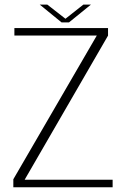

<svg xmlns="http://www.w3.org/2000/svg" viewBox="-20 -794 554 814"><path d="M36.5 0H457.5V-32H84.5L438 -643V-675H41V-643.5H390.5L36.5 -34ZM241 -699H272.5L365.5 -774.5H333.5L257.5 -714.5L180.5 -774.5H148.5Z"/></svg>

Font: Anybody UltraCondensed Thin ExtraLight
Style: Regular
Weight: 250
Version: Version 1.111